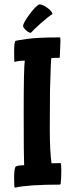

<svg xmlns="http://www.w3.org/2000/svg" viewBox="-20 -839 347 883"><path d="M255 -577 258 -651Q258 -667 255 -667Q150 -667 101 -659.5Q52 -652 51 -651Q45 -645 45 -599.5Q45 -554 47 -554Q65 -560 92 -560H94Q89 -530 89 -321.5Q89 -113 91 -79Q64 -79 52 -73Q45 -64 45 -20Q45 24 48 24Q111 10 256 10L259 7Q262 -20 262 -54.5Q262 -89 258 -89Q230 -89 217 -88Q209 -141 209 -249Q209 -357 210 -424Q214 -570 216 -571.5Q218 -573 252 -573Q255 -573 255 -577ZM122 -688Q113 -688 100.5 -699Q88 -710 86 -719Q86 -732 113.5 -770Q141 -808 160 -819Q176 -819 198.5 -802.5Q221 -786 221 -774Q201 -762 166.5 -731Q132 -700 122 -688Z"/></svg>

Font: Bubblegum Sans
Style: Regular
Weight: 400
Designer: Angel Koziupa and Alejandro Paul
Foundry: Angel Koziupa and Alejandro Paul
Version: Version 1.001